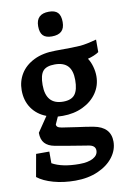

<svg xmlns="http://www.w3.org/2000/svg" viewBox="-103 -779 711 1088"><g transform="rotate(-10 252.0 -234.5)"><path d="M494 -445Q483 -437 465 -429.5Q447 -422 430 -418Q444 -397 452 -368.5Q460 -340 460 -313Q460 -259 430.5 -216Q401 -173 349.5 -148.5Q298 -124 234 -124Q215 -124 205 -125L186 -83Q186 -74 192.5 -68.5Q199 -63 216 -60L303 -47Q357 -40 395 -33Q491 -15 491 69Q491 117 459.5 158.5Q428 200 371 225Q314 250 241 250Q173 250 115.5 234Q58 218 24 191L47 62H123V129Q180 161 278 161Q330 161 358.5 145Q387 129 387 102Q387 73 348 67L311 61Q211 45 158 35Q121 28 102 7Q83 -14 83 -53L142 -140Q89 -160 59 -203.5Q29 -247 29 -307Q29 -359 55 -401.5Q81 -444 132.5 -469.5Q184 -495 258 -495Q366 -495 400.5 -498Q435 -501 494 -517ZM338 -312Q338 -367 313.5 -393Q289 -419 239 -419Q190 -419 170.5 -395.5Q151 -372 151 -316Q151 -203 250 -203Q298 -203 318 -229.5Q338 -256 338 -312ZM184 -648Q184 -719 258 -719Q293 -719 309 -702Q325 -685 325 -648Q325 -612 306.5 -595Q288 -578 251 -578Q216 -578 200 -595Q184 -612 184 -648Z"/></g></svg>

Font: Enriqueta SemiBold
Style: Regular
Weight: 600
Designer: Viviana Monsalve, Gustavo Ibarra
Foundry: 72Puntos
Version: Version 2.000